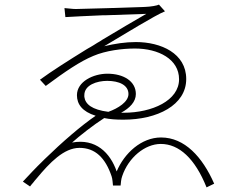

<svg xmlns="http://www.w3.org/2000/svg" viewBox="-20 -774 1040 831"><path d="M907 21C856 -95 779 -179 677 -179C592 -179 518 -111 485 -32C457 -113 394 -176 292 -157C323 -185 384 -233 431 -263C455 -258 481 -256 514 -256C661 -256 786 -319 786 -432C786 -543 677 -592 568 -592C523 -592 477 -585 431 -574C514 -623 651 -708 694 -725L668 -754C660 -750 635 -745 607 -744C560 -742 329 -735 308 -735C292 -735 276 -738 259 -739L263 -700C293 -702 359 -705 427 -708H439C517 -711 593 -713 613 -714C563 -685 494 -645 423 -602L414 -596C405 -591 395 -585 386 -579L371 -570C368 -568 365 -567 362 -565L352 -559C276 -512 202 -465 153 -429L178 -402C263 -465 326 -508 384 -532C438 -555 509 -564 564 -564C666 -564 755 -518 755 -431C755 -339 639 -286 515 -286H504C541 -306 568 -333 568 -367C568 -423 514 -455 445 -455C384 -455 313 -421 313 -362C313 -323 336 -291 394 -273C331 -230 249 -159 173 -85L165 -77C135 -48 106 -17 79 12L110 33L117 24L124 16L131 7L138 -1C196 -71 257 -134 324 -134C392 -134 436 -91 463 -11C467 0 468 20 469 29H502C503 19 504 1 509 -12C536 -92 607 -151 676 -151C755 -151 824 -88 874 37L907 21ZM345 -362C345 -406 399 -424 444 -424C495 -424 536 -406 536 -367C536 -333 491 -305 449 -290C378 -299 349 -323 345 -355V-361V-362Z"/></svg>

Font: Glow Sans SC Normal ExtraLight
Style: Regular
Weight: 200
Designer: Ryoko NISHIZUKA (kana, bopomofo & ideographs); Paul D. Hunt (Latin, Greek & Cyrillic); Sandoll Communications, Soo-young
Version: Version 0.93